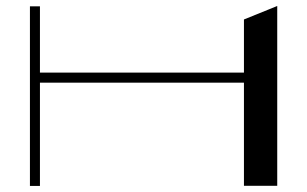

<svg xmlns="http://www.w3.org/2000/svg" viewBox="-20 -615 1016 635"><path d="M786.8 -550.6V-374.8H112.1V-594.1H79V-0.1H112.1V-341.7H786.8V-0.6H896.9V-595.2Z"/></svg>

Font: Novoposelensky
Style: Regular
Weight: 400
Designer: Sasha Pavljenko
Version: Version 1.002;Fontself Maker 3.5.4